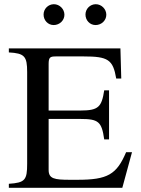

<svg xmlns="http://www.w3.org/2000/svg" viewBox="-20 -892 669 912"><path d="M485 -822C485 -849 462 -872 435 -872C408 -872 386 -850 386 -823C386 -795 407 -773 434 -773C462 -773 485 -795 485 -822ZM286 -822C286 -849 263 -872 236 -872C209 -872 187 -850 187 -823C187 -795 208 -773 235 -773C263 -773 286 -795 286 -822ZM607 -169H579C534 -63 491 -38 348 -38H312C238 -38 211 -43 211 -85V-327H362C448 -327 463 -314 475 -230H498V-463H475C463 -384 448 -367 362 -367H211V-588C211 -620 218 -624 246 -624H377C493 -624 517 -609 532 -519H556L552 -662H22V-643C97 -639 109 -624 109 -550V-114C109 -37 99 -24 22 -19V0H561Z"/></svg>

Font: XITS Math
Style: Regular
Weight: 400
Designer: MicroPress Inc., with final additions and corrections provided by Coen Hoffman, Elsevier (retired)
Version: Version 1.108